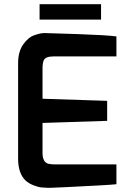

<svg xmlns="http://www.w3.org/2000/svg" viewBox="-20 -889 607 912"><path d="M66 -136V-588Q66 -643 89.5 -677Q113 -711 142.5 -721.5Q172 -732 191 -732Q210 -732 351 -727Q492 -722 533 -716V-621H234Q197 -621 188 -603Q182 -589 182 -565V-420L489 -410V-315L182 -305V-160Q183 -118 210 -111Q223 -108 244 -108H533V-14Q501 -10 292 0L223 3Q215 3 204.5 3Q194 3 178 1.5Q162 0 140 -8.5Q118 -17 102 -31Q66 -65 66 -136ZM168 -796V-869H460V-796Z"/></svg>

Font: Exo
Style: DemiBold
Weight: 600
Designer: Natanael Gama
Version: Version 1.00